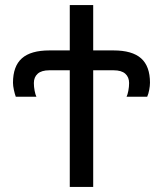

<svg xmlns="http://www.w3.org/2000/svg" viewBox="-20 -734 640 754"><path d="M254 -458H174Q143 -458 128 -444.5Q113 -431 113 -408Q113 -393 116 -377.5Q119 -362 123 -354H42Q38 -365 34.5 -381Q31 -397 31 -409Q31 -474 66 -505Q101 -536 174 -536H254V-714H346V-536H426Q499 -536 534 -505Q569 -474 569 -409Q569 -397 566 -381Q563 -365 558 -354H477Q481 -362 484 -377.5Q487 -393 487 -408Q487 -431 472 -444.5Q457 -458 426 -458H346V0H254Z"/></svg>

Font: Noto Sans Mono UI
Style: Regular
Weight: 400
Monospace: yes
Designer: Monotype Design team
Foundry: Monotype Imaging Inc.
Version: Version 1.000